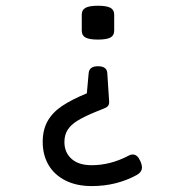

<svg xmlns="http://www.w3.org/2000/svg" viewBox="-20 -476 640 665"><path d="M263.2 -369.6V-425.3Q263.2 -441.9 276.4 -449Q289.6 -456.1 319.3 -456.1Q349.1 -456.1 362.3 -449Q375.5 -441.9 375.5 -425.3V-369.6Q375.5 -353 362.3 -345.9Q349.1 -338.9 319.3 -338.9Q289.6 -338.9 276.4 -345.9Q263.2 -353 263.2 -369.6ZM127.9 15.6Q127.9 -26.4 144.8 -56.4Q161.6 -86.4 194.6 -108.6Q227.5 -130.9 280.8 -152.8L287.1 -223.1Q289.6 -246.6 319.3 -246.6Q350.1 -246.6 351.6 -223.1L357.9 -126.5Q358.9 -116.7 355.2 -110.8Q351.6 -105 343.3 -101.6L309.6 -87.9Q270.5 -71.8 247.8 -57.6Q225.1 -43.5 214.1 -25.9Q203.1 -8.3 203.1 15.6Q203.1 52.2 227.8 74.2Q252.4 96.2 297.4 96.2Q362.3 96.2 424.8 63.5Q432.1 59.1 439.9 59.1Q456.1 59.1 465.8 81.5Q471.7 94.7 471.7 104Q471.7 120.1 453.1 130.4Q382.8 168.5 297.9 168.5Q245.1 168.5 206.8 149.2Q168.5 129.9 148.2 95.5Q127.9 61 127.9 15.6Z"/></svg>

Font: Courier Prime Sans
Style: Regular
Weight: 400
Designer: Alan Dague-Greene
Foundry: Quote-Unquote Apps
Version: Version 3.020